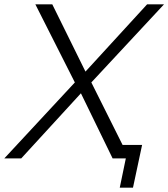

<svg xmlns="http://www.w3.org/2000/svg" viewBox="-49 -730 776 885"><path d="M296 -350 114 -710H192L345 -400L629 -710H707L372 -350L516 -62H606L564 135H503L531 0H470L324 -300L49 0H-29Z"/></svg>

Font: Raleway
Style: Italic
Weight: 400
Italic angle: -12°
Designer: Matt McInerney, Pablo Impallari, Rodrigo Fuenzalida
Foundry: Matt McInerney, Pablo Impallari, Rodrigo Fuenzalida
Version: Version 4.026